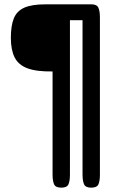

<svg xmlns="http://www.w3.org/2000/svg" viewBox="-20 -619 532 884"><path d="M262 245Q236 245 229 229.5Q222 214 222 184V-290Q148 -289 106.5 -304.5Q65 -320 47.5 -354.5Q30 -389 30 -445Q30 -500 43.5 -534Q57 -568 91.5 -583.5Q126 -599 188 -599H401Q426 -599 433 -583.5Q440 -568 440 -539V186Q440 215 433 230Q426 245 400 245Q374 245 367 229.5Q360 214 360 184V-526H302V186Q302 215 295 230Q288 245 262 245Z"/></svg>

Font: Fredoka
Style: Regular
Weight: 400
Designer: Ben Nathan
Foundry: Milena B. Brandão, Ben Nathan
Version: Version 2.001